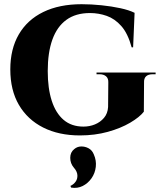

<svg xmlns="http://www.w3.org/2000/svg" viewBox="-20 -632 767 913"><path d="M333 77Q347 65 365.5 64.5Q384 64 401 73Q418 82 426 102Q439 131 435.5 161.5Q432 192 415 216Q398 240 373 252.5Q348 265 318 260L315 252Q330 245 339.5 232Q349 219 348 201Q347 183 331 165Q314 145 314 118.5Q314 92 333 77ZM368 -612Q414 -612 462.5 -607Q511 -602 552.5 -593Q594 -584 620 -571L613 -407H606Q588 -473 557 -508Q526 -543 487.5 -556.5Q449 -570 408 -570Q340 -570 295.5 -537.5Q251 -505 229 -443.5Q207 -382 207 -294Q207 -212 226 -153Q245 -94 282.5 -62Q320 -30 377 -30Q406 -30 431.5 -40.5Q457 -51 474.5 -71.5Q492 -92 494 -123L495 -239Q496 -259 484.5 -269Q473 -279 453 -279H439V-287H720V-279H707Q663 -279 665 -239L664 -101Q644 -75 599 -48.5Q554 -22 492.5 -5Q431 12 360 12Q260 12 185.5 -25.5Q111 -63 70 -133Q29 -203 29 -302Q29 -399 69.5 -468.5Q110 -538 186 -575Q262 -612 368 -612Z"/></svg>

Font: Cinzel ExtraBold
Style: Regular
Weight: 800
Designer: Natanael Gama
Version: Version 2.000